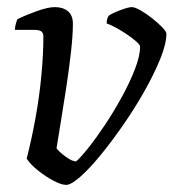

<svg xmlns="http://www.w3.org/2000/svg" viewBox="-20 -520 488 540"><path d="M166 0Q153 0 131 -11.5Q109 -23 87.5 -40Q66 -57 55 -74Q69 -128 80 -189Q91 -250 96.5 -309Q102 -368 102 -417Q102 -427 96.5 -431.5Q91 -436 76 -436H22Q22 -444 24.5 -453Q27 -462 29 -466Q51 -477 83 -488.5Q115 -500 134 -500Q157 -500 171 -488.5Q185 -477 185 -453Q185 -421 179.5 -372.5Q174 -324 166 -271.5Q158 -219 150.5 -174Q143 -129 139 -103Q146 -93 164.5 -79.5Q183 -66 194 -66Q206 -76 228 -103.5Q250 -131 275 -168.5Q300 -206 322.5 -247Q345 -288 359.5 -325.5Q374 -363 374 -389Q374 -394 362.5 -404Q351 -414 334.5 -425Q318 -436 302.5 -444Q287 -452 280 -454Q280 -468 286 -476Q296 -483 318.5 -491.5Q341 -500 351 -500Q359 -500 375 -491Q391 -482 408 -468.5Q425 -455 436.5 -443Q448 -431 448 -425Q448 -397 431 -355Q414 -313 387 -265Q360 -217 327.5 -170Q295 -123 263.5 -84.5Q232 -46 206 -23Q180 0 166 0Z"/></svg>

Font: Texturina 72pt 72pt Regular
Style: Italic
Weight: 400
Italic angle: -11°
Designer: Guillermo Torres Carreño
Foundry: Omnibus-Type
Version: Version 1.002; ttfautohint (v1.8.3)